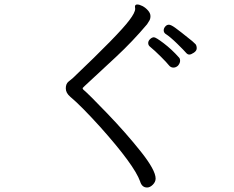

<svg xmlns="http://www.w3.org/2000/svg" viewBox="-20 -777 1040 855"><path d="M773 -485Q764 -476 752 -476Q740 -476 731.5 -487Q723 -498 696 -525Q669 -552 647 -570Q640 -576 640 -585.5Q640 -595 648.5 -603Q657 -611 665.5 -611Q674 -611 709.5 -584Q745 -557 777 -521Q782 -516 782 -506Q782 -496 773 -485ZM851 -580Q856 -573 856 -562Q856 -551 843.5 -542.5Q831 -534 823 -534Q815 -534 808 -542.5Q801 -551 769.5 -582Q738 -613 716 -627Q709 -633 709 -642Q709 -651 716 -659Q723 -667 732 -667Q741 -667 760 -653.5Q779 -640 836 -594ZM581 -747Q581 -757 591 -757Q601 -757 614.5 -750Q628 -743 639 -730.5Q650 -718 650 -705.5Q650 -693 645 -685Q640 -677 635 -669Q571 -593 497 -524Q423 -455 385.5 -420.5Q348 -386 348 -385Q348 -381 351 -378Q374 -359 458 -271.5Q542 -184 607.5 -101.5Q673 -19 673 18Q673 33 660.5 45.5Q648 58 635 58Q612 58 604 31Q578 -42 426 -212Q340 -307 293 -346Q273 -363 273 -383.5Q273 -404 285 -413.5Q297 -423 304 -429Q511 -626 556 -687Q582 -721 582 -738Z"/></svg>

Font: ToneOZ-Pinyin-WenKai-Regular
Style: Regular
Weight: 400
Designer: Fontworks Inc.
Foundry: ToneOZ
Version: Version 0.240331